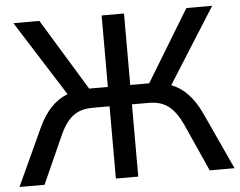

<svg xmlns="http://www.w3.org/2000/svg" viewBox="-51 -781 1054 843"><g transform="rotate(-5 476.0 -359.5)"><path d="M111.8 0 205.6 -209C240.7 -288.1 282.2 -318.4 351.6 -318.4H426.3V0H524.9V-318.4H599.6C667.5 -318.4 709.5 -288.1 746.1 -209L839.8 0H949.2L833 -252.4C800.8 -320.3 760.3 -365.7 704.1 -387.2L913.6 -718.8H799.8L608.4 -403.8H524.9V-718.8H426.3V-403.8H343.8L151.9 -718.8H37.6L247.1 -387.7C191.9 -366.2 150.4 -322.3 117.7 -252.4L1.5 0Z"/></g></svg>

Font: Winston
Style: Regular
Weight: 400
Designer: Vernon Adams, Kim Jin-seong, David Berlow, Cristiano Sobral
Foundry: The Winston Project Authors
Version: Version 3.004